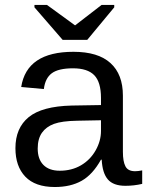

<svg xmlns="http://www.w3.org/2000/svg" viewBox="-20 -748 596 778"><path d="M202.1 9.8C244.8 9.8 281 1.4 310.8 -15.4C340.6 -32.1 366.7 -60.7 389.2 -101.1H392.1C394 -64.6 402.4 -37.8 417.2 -20.8C432 -3.7 455.7 4.9 488.3 4.9C511.4 4.9 534 2.3 556.2 -2.9V-57.6C545.4 -55.3 535.8 -54.2 527.3 -54.2C508.1 -54.2 495.1 -60.8 488.3 -74C481.4 -87.2 478 -106.8 478 -132.8V-360.4C478 -418 461.3 -462 427.7 -492.4C394.2 -522.9 344.2 -538.1 277.8 -538.1C151.5 -538.1 80.9 -490.6 65.9 -395.5L157.7 -387.2C161.3 -416.5 172 -437.8 189.9 -451.2C207.8 -464.5 236.5 -471.2 275.9 -471.2C314.9 -471.2 343.6 -461.9 361.8 -443.4C380 -424.8 389.2 -394 389.2 -351.1V-322.3L270.5 -320.3C190.4 -318.4 132.4 -302.7 96.4 -273.4C60.5 -244.1 42.5 -202.1 42.5 -147.5C42.5 -98.6 55.8 -60.2 82.5 -32.2C109.2 -4.2 149.1 9.8 202.1 9.8ZM222.2 -56.2C193.5 -56.2 171.5 -64 156 -79.6C140.5 -95.2 132.8 -117.4 132.8 -146C132.8 -172.4 138.5 -193.7 149.9 -210C161.3 -226.2 177.7 -238.3 199 -246.1C220.3 -253.9 251.6 -258.1 293 -258.8L389.2 -260.7V-217.3C389.2 -190.3 381.9 -164 367.4 -138.4C352.9 -112.9 333.2 -92.8 308.1 -78.1C283 -63.5 254.4 -56.2 222.2 -56.2ZM333.5 -586.4 442.9 -718.3V-728H391.6L284.7 -645.5H283.7L170.4 -728H119.6V-718.3L233.9 -586.4Z"/></svg>

Font: Arimo
Style: Regular
Weight: 400
Designer: Steve Matteson
Foundry: Monotype Imaging Inc.
Version: Version 1.32